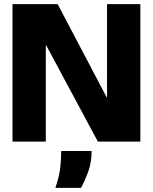

<svg xmlns="http://www.w3.org/2000/svg" viewBox="-20 -680 734 922"><path d="M40 0V-660H257L492 -213H494V-660H654V0H450L202 -462H200V0ZM246 222Q267 160 270.5 115Q274 70 274 45H420Q420 101 402.5 147.5Q385 194 369 222Z"/></svg>

Font: Bricolage Grotesque 48pt ExtraBold
Style: Regular
Weight: 800
Designer: Mathieu Triay
Foundry: Atelier Triay
Version: Version 1.000; ttfautohint (v1.8.4.7-5d5b);gftools[0.9.32]